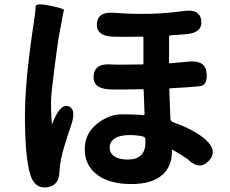

<svg xmlns="http://www.w3.org/2000/svg" viewBox="-20 -793 1040 870"><path d="M191 56Q135 62 116 -6Q93 -86 93 -269Q93 -415 126 -642Q131 -678 132 -683Q132 -687 138 -725Q141 -746 141.5 -763.5Q142 -781 208 -767Q273 -754 270 -746Q267 -738 264 -722Q258 -684 250 -646Q245 -625 229 -502Q211 -365 211 -332Q211 -296 213 -260L215 -233Q215 -228 217 -233L227 -256Q257 -324 292 -311Q326 -297 303 -227Q266 -120 258 -79Q251 -45 249 -11Q247 49 191 56ZM426 3Q364 -40 364 -117Q364 -185 416 -229Q472 -275 531 -275Q570 -275 609 -273L630 -271Q635 -271 635 -276L631 -384Q631 -389 626 -389Q519 -386 475 -388Q400 -392 404 -449Q408 -507 483 -501Q504 -499 625 -501Q630 -501 630 -506V-622Q630 -627 625 -627Q529 -625 491 -627Q416 -630 419 -685Q422 -741 497 -735Q668 -722 811 -743Q886 -754 892 -699Q898 -644 823 -638L753 -633Q746 -632 746 -625V-511Q746 -506 751 -506L835 -514Q910 -521 916 -464Q922 -407 885.5 -402.5Q849 -398 752 -393Q747 -393 747 -388L752 -256Q753 -243 765 -239Q865 -203 913 -159Q968 -108 926 -64Q883 -19 830 -72Q825 -77 763 -114Q759 -117 759 -112V-107Q759 -38 715 0Q668 41 575 41Q482 41 426 3ZM558 -70Q639 -70 639 -148V-160Q639 -171 629 -174Q603 -181 566 -181Q524 -181 500.5 -166Q477 -151 477 -125Q477 -99 498.5 -84.5Q520 -70 558 -70Z"/></svg>

Font: Resource Han Rounded JP
Style: Bold
Weight: 700
Designer: Cyano Hao (round all glyphs); Ryoko NISHIZUKA 西塚涼子 (kana, bopomofo & ideographs); Paul D. Hunt (Latin, Greek & Cyrillic)
Foundry: Cyano Hao
Version: 0.990